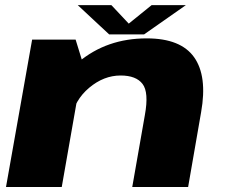

<svg xmlns="http://www.w3.org/2000/svg" viewBox="-20 -748 902 768"><path d="M4 0H227L313 -490.5L282.5 -589.5H108.5ZM509 0H732.5L784.5 -299.5Q810 -443.5 756.5 -519Q703 -594.5 567 -594.5Q407 -594.5 293.8 -499.5Q180.5 -404.5 167 -330.5L264.5 -272Q278 -347.5 336.5 -396.8Q395 -446 462.5 -446Q524.5 -446 550.2 -412.2Q576 -378.5 559.5 -288ZM416.5 -610.5H556.5L723.5 -727.5H586.5L495 -653.5L425.5 -727.5H291Z"/></svg>

Font: Anybody Expanded ExtraBold
Style: Italic
Weight: 800
Width: 7
Italic angle: -10°
Version: Version 1.113;gftools[0.9.25]